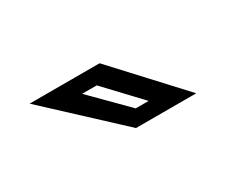

<svg xmlns="http://www.w3.org/2000/svg" viewBox="-37 -792 419 341"><g transform="rotate(-30 172.0 -622.0)"><path d="M295 -556H171.5L29.5 -688H173ZM215 -586.5 149 -656.5H119L188.5 -586.5Z"/></g></svg>

Font: Tourney SemiBold
Style: Regular
Weight: 600
Version: Version 1.015